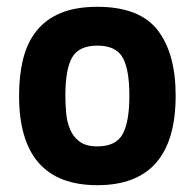

<svg xmlns="http://www.w3.org/2000/svg" viewBox="-20 -532 572 564"><path d="M266 -512Q390 -512 443 -443.5Q496 -375 496 -251Q496 12 266 12Q36 12 36 -251Q36 -311 48 -359Q60 -407 87 -441Q114 -475 158 -493.5Q202 -512 266 -512ZM266 -102Q320 -102 340 -137.5Q360 -173 360 -251Q360 -329 340 -363.5Q320 -398 266 -398Q212 -398 192 -363.5Q172 -329 172 -251Q172 -225 174.5 -198.5Q177 -172 186.5 -150.5Q196 -129 214.5 -115.5Q233 -102 266 -102Z"/></svg>

Font: Sunflower
Style: Bold
Weight: 700
Designer: JIKJI
Foundry: JIKJI
Version: Version 1.00